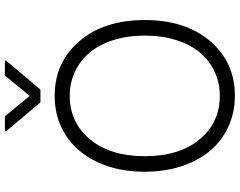

<svg xmlns="http://www.w3.org/2000/svg" viewBox="-119 -865 994 796"><g transform="rotate(-90 378.0 -467.0)"><path d="M293.5 -943.8 378.4 -840.8 462.9 -943.8H524.9V-939L404.8 -796.4H351.6L231.4 -939V-943.8ZM378.4 9.8Q310.1 9.8 251.7 -16.8Q193.4 -43.5 152.1 -91.6Q110.8 -139.6 87.4 -209.7Q64 -279.8 64 -363.8Q64 -475.6 104.2 -560.8Q144.5 -646 215.8 -691.7Q287.1 -737.3 378.4 -737.3Q517.6 -737.3 605.2 -635Q692.9 -532.7 692.9 -363.8Q692.9 -194.8 605.2 -92.5Q517.6 9.8 378.4 9.8ZM378.4 -674.8Q268.6 -674.8 198.5 -591.1Q128.4 -507.3 128.4 -363.8Q128.4 -220.2 198.2 -136.5Q268.1 -52.7 378.4 -52.7Q432.1 -52.7 478 -74Q523.9 -95.2 557.4 -134.5Q590.8 -173.8 609.6 -232.9Q628.4 -292 628.4 -363.8Q628.4 -435.5 609.6 -494.6Q590.8 -553.7 557.4 -593Q523.9 -632.3 478 -653.6Q432.1 -674.8 378.4 -674.8Z"/></g></svg>

Font: Interop Light
Style: Regular
Weight: 300
Designer: Rasmus Andersson, Google, Jang Haemin
Foundry: jhaemin
Version: Version 1.007